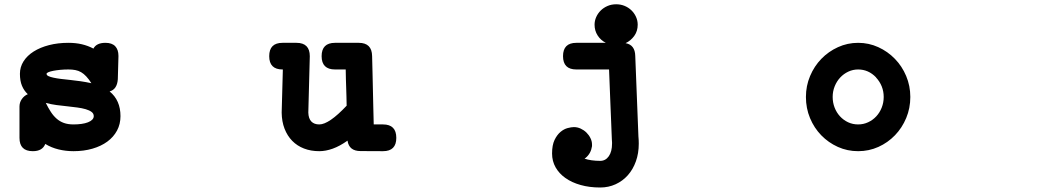

<svg xmlns="http://www.w3.org/2000/svg" viewBox="-20 -647 4856 880"><path d="M299.8 -280.8Q323.7 -278.3 349.1 -274.7Q374.5 -271 398.9 -265.6Q386.7 -284.7 375.2 -296.9Q363.8 -309.1 351.6 -316.2Q339.4 -323.2 325.2 -325.9Q311 -328.6 293.5 -328.6Q274.4 -328.6 256.3 -326.9Q238.3 -325.2 224.4 -322.5Q210.4 -319.8 201.9 -316.2Q193.4 -312.5 193.4 -308.6Q193.4 -302.2 202.1 -298.1Q210.9 -293.9 225.8 -290.8Q240.7 -287.6 260 -285.2Q279.3 -282.7 299.8 -280.8ZM289.1 -159.7Q264.2 -162.1 239 -165.5Q213.9 -168.9 189.9 -175.3Q201.2 -152.3 212.9 -134.3Q224.6 -116.2 239.3 -103.3Q253.9 -90.3 272.7 -83.5Q291.5 -76.7 316.9 -76.7Q336.4 -76.7 353.5 -79.1Q370.6 -81.5 383.1 -86.4Q395.5 -91.3 402.6 -98.4Q409.7 -105.5 409.7 -114.7Q409.7 -126.5 399.7 -134Q389.6 -141.6 372.8 -146.5Q356 -151.4 334.2 -154.3Q312.5 -157.2 289.1 -159.7ZM293.5 -450.7Q327.1 -450.7 355.2 -444.1Q383.3 -437.5 408.2 -424.3Q421.9 -450.7 463.4 -450.7Q493.2 -450.7 508.1 -435.1Q522.9 -419.4 522.9 -391.1V-388.2L520 -283.7Q516.6 -237.3 482.4 -228Q532.2 -187.5 532.2 -114.7Q532.2 -78.1 516.4 -48.6Q500.5 -19 471.9 2Q443.4 22.9 403.8 34.4Q364.3 45.9 316.9 45.9Q281.2 45.9 248.3 37.8Q215.3 29.8 187.5 12.7Q174.8 45.9 130.4 45.9Q69.3 45.9 69.3 -15.1V-158.7Q69.3 -177.2 79.8 -192.6Q90.3 -208 107.4 -215.3Q90.3 -231 80.8 -253.7Q71.3 -276.4 71.3 -308.6Q71.3 -339.8 87.9 -366Q104.5 -392.1 134.3 -410.9Q164.1 -429.7 204.6 -440.2Q245.1 -450.7 293.5 -450.7Z M1274.9 -328.6Q1213.9 -328.6 1213.9 -389.6Q1213.9 -450.7 1274.9 -450.7H1338.9Q1399.9 -450.7 1399.9 -389.2L1393.1 -130.9Q1394 -103.5 1407 -90.1Q1419.9 -76.7 1443.4 -76.7Q1487.8 -76.7 1568.8 -162.6Q1568.4 -185.5 1567.9 -205.3Q1567.4 -225.1 1566.7 -244.4Q1565.9 -263.7 1565.4 -283.9Q1564.9 -304.2 1564.5 -328.6H1515.6Q1454.1 -328.6 1454.1 -389.6Q1454.1 -450.7 1515.6 -450.7H1624.5Q1684.6 -450.7 1685.5 -390.1Q1686.5 -347.7 1687.5 -309.3Q1688.5 -271 1689.2 -233.4Q1689.9 -195.8 1690.9 -157.5Q1691.9 -119.1 1692.9 -76.7H1735.4Q1796.4 -76.7 1796.4 -15.1Q1796.4 45.9 1735.4 45.9L1632.8 45.4Q1579.6 45.4 1572.8 -2.4Q1537.1 22.9 1504.9 34.4Q1472.7 45.9 1443.4 45.9Q1404.8 45.9 1373.3 33.7Q1341.8 21.5 1319.3 -1.5Q1296.9 -24.4 1284.2 -57.1Q1271.5 -89.8 1271 -130.9L1276.4 -328.6Z M2621.6 -328.6Q2560.5 -328.6 2560.5 -389.6Q2560.5 -450.7 2621.6 -450.7H2756.8Q2733.4 -462.4 2719.2 -484.4Q2705.1 -506.3 2705.1 -533.7Q2705.1 -551.8 2712.6 -568.8Q2720.2 -585.9 2733.4 -598.9Q2746.6 -611.8 2764.6 -619.6Q2782.7 -627.4 2804.2 -627.4Q2824.7 -627.4 2842.5 -620.1Q2860.4 -612.8 2873.8 -599.9Q2887.2 -586.9 2895 -569.8Q2902.8 -552.7 2902.8 -533.7Q2902.8 -504.4 2887 -482.4Q2871.1 -460.4 2847.2 -449.2Q2890.6 -441.4 2891.6 -390.6Q2895.5 -299.8 2898.9 -204.8Q2902.3 -109.9 2906.2 -19V-20.5Q2907.7 -4.4 2907.7 11.2Q2907.7 55.7 2894.5 92.5Q2881.3 129.4 2857.7 156Q2834 182.6 2801.5 197.5Q2769 212.4 2731 212.4Q2681.6 212.4 2641.1 200.9Q2600.6 189.5 2571.5 168.9Q2542.5 148.4 2526.4 119.9Q2510.3 91.3 2510.3 56.6Q2510.3 18.1 2521.7 -5.6Q2533.2 -29.3 2549.1 -42.5Q2564.9 -55.7 2582 -60.1Q2599.1 -64.5 2610.4 -64.5Q2626.5 -64.5 2641.4 -57.6Q2656.2 -50.8 2667.7 -39.6Q2679.2 -28.3 2686.3 -13.9Q2693.4 0.5 2693.4 15.6V22.9Q2688.5 56.2 2664.6 76.2Q2663.1 77.1 2661.9 78.1Q2660.6 79.1 2659.2 80.1Q2672.9 85 2691.4 87.6Q2710 90.3 2731 90.3Q2755.4 90.3 2770.3 69.1Q2785.2 47.9 2785.2 11.2Q2785.2 8.3 2785.2 5.4Q2785.2 2.4 2784.7 -2.4Q2784.7 -4.4 2784.4 -6.3Q2784.2 -8.3 2784.2 -10.7Q2782.7 -52.2 2781 -91.3Q2779.3 -130.4 2777.8 -169.2Q2776.4 -208 2774.7 -247.3Q2772.9 -286.6 2771.5 -328.6Z M3913.1 -450.7Q3961.9 -450.7 4005.4 -430.9Q4048.8 -411.1 4081.5 -377.4Q4114.3 -343.8 4133.3 -298.6Q4152.3 -253.4 4152.3 -202.6Q4152.3 -151.4 4133.5 -106.2Q4114.7 -61 4082 -27.1Q4049.3 6.8 4005.9 26.4Q3962.4 45.9 3913.1 45.9Q3863.8 45.9 3820.3 26.4Q3776.9 6.8 3744.1 -26.9Q3711.4 -60.5 3692.6 -105.7Q3673.8 -150.9 3673.8 -202.6Q3673.8 -253.4 3692.9 -298.6Q3711.9 -343.8 3744.6 -377.4Q3777.3 -411.1 3820.8 -430.9Q3864.3 -450.7 3913.1 -450.7ZM3995.1 -292.5Q3960.4 -328.6 3913.1 -328.6Q3889.2 -328.6 3867.9 -318.6Q3846.7 -308.6 3830.8 -291.5Q3814.9 -274.4 3805.7 -251.5Q3796.4 -228.5 3796.4 -202.6Q3796.4 -176.8 3805.2 -154.1Q3814 -131.3 3829.8 -114Q3845.7 -96.7 3866.9 -86.7Q3888.2 -76.7 3913.1 -76.7Q3937.5 -76.7 3959 -86.7Q3980.5 -96.7 3996.3 -113.8Q4012.2 -130.9 4021.2 -153.8Q4030.3 -176.8 4030.3 -202.6Q4030.3 -253.9 3994.6 -292.5Z"/></svg>

Font: Erica Type
Style: Bold Italic
Weight: 700
Monospace: yes
Designer: Peter Wiegel
Foundry: Peter Wiegel
Version: Version 1.000 2010 initial release